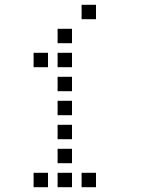

<svg xmlns="http://www.w3.org/2000/svg" viewBox="-20 -800 640 800"><path d="M321 -780Q320 -780 320 -780Q320 -780 320 -779V-721Q320 -720 320 -720Q320 -720 321 -720H379Q380 -720 380 -720Q380 -720 380 -721V-779Q380 -780 380 -780Q380 -780 379 -780ZM221 -680Q220 -680 220 -680Q220 -680 220 -679V-621Q220 -620 220 -620Q220 -620 221 -620H279Q280 -620 280 -620Q280 -620 280 -621V-679Q280 -680 280 -680Q280 -680 279 -680ZM121 -580Q120 -580 120 -580Q120 -580 120 -579V-521Q120 -520 120 -520Q120 -520 121 -520H179Q180 -520 180 -520Q180 -520 180 -521V-579Q180 -580 180 -580Q180 -580 179 -580ZM221 -580Q220 -580 220 -580Q220 -580 220 -579V-521Q220 -520 220 -520Q220 -520 221 -520H279Q280 -520 280 -520Q280 -520 280 -521V-579Q280 -580 280 -580Q280 -580 279 -580ZM221 -480Q220 -480 220 -480Q220 -480 220 -479V-421Q220 -420 220 -420Q220 -420 221 -420H279Q280 -420 280 -420Q280 -420 280 -421V-479Q280 -480 280 -480Q280 -480 279 -480ZM221 -380Q220 -380 220 -380Q220 -380 220 -379V-321Q220 -320 220 -320Q220 -320 221 -320H279Q280 -320 280 -320Q280 -320 280 -321V-379Q280 -380 280 -380Q280 -380 279 -380ZM221 -280Q220 -280 220 -280Q220 -280 220 -279V-221Q220 -220 220 -220Q220 -220 221 -220H279Q280 -220 280 -220Q280 -220 280 -221V-279Q280 -280 280 -280Q280 -280 279 -280ZM221 -180Q220 -180 220 -180Q220 -180 220 -179V-121Q220 -120 220 -120Q220 -120 221 -120H279Q280 -120 280 -120Q280 -120 280 -121V-179Q280 -180 280 -180Q280 -180 279 -180ZM121 -80Q120 -80 120 -80Q120 -80 120 -79V-21Q120 -20 120 -20Q120 -20 121 -20H179Q180 -20 180 -20Q180 -20 180 -21V-79Q180 -80 180 -80Q180 -80 179 -80ZM221 -80Q220 -80 220 -80Q220 -80 220 -79V-21Q220 -20 220 -20Q220 -20 221 -20H279Q280 -20 280 -20Q280 -20 280 -21V-79Q280 -80 280 -80Q280 -80 279 -80ZM321 -80Q320 -80 320 -80Q320 -80 320 -79V-21Q320 -20 320 -20Q320 -20 321 -20H379Q380 -20 380 -20Q380 -20 380 -21V-79Q380 -80 380 -80Q380 -80 379 -80Z"/></svg>

Font: Doto Medium
Style: Regular
Weight: 500
Monospace: yes
Version: Version 1.000